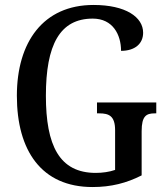

<svg xmlns="http://www.w3.org/2000/svg" viewBox="-20 -744 673 774"><path d="M353 10C428 10 490 -6 551 -37V-215C551 -277 570 -287 604 -287H610V-331H371V-287H380C419 -287 444 -277 444 -219V-59C421 -51 393 -47 366 -47C219 -47 165 -158 165 -358C165 -563 221 -669 354 -669C435 -669 468 -604 468 -539C524 -539 557 -568 557 -612C557 -675 487 -724 357 -724C154 -724 48 -574 48 -358C48 -137 147 10 353 10Z"/></svg>

Font: Noto Serif Hebrew Condensed Medium
Style: Regular
Weight: 500
Width: 3
Designer: Monotype Design Team
Foundry: Monotype Imaging Inc.
Version: Version 2.004